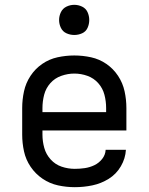

<svg xmlns="http://www.w3.org/2000/svg" viewBox="-20 -768 616 796"><path d="M290 8Q327 8 363 0.5Q399 -7 430.5 -26.5Q462 -46 481 -78.5Q500 -111 502 -147H418Q417 -126 403.5 -109Q390 -92 371 -83Q352 -74 331.5 -71Q311 -68 290 -68Q262 -68 235.5 -77Q209 -86 190 -107Q171 -128 163.5 -155Q156 -182 156 -210V-227H504V-320Q504 -355 496.5 -389.5Q489 -424 469.5 -453.5Q450 -483 421 -503Q392 -523 357.5 -530.5Q323 -538 288 -538Q253 -538 218.5 -530.5Q184 -523 155 -503Q126 -483 106.5 -453.5Q87 -424 79.5 -389.5Q72 -355 72 -320V-210Q72 -175 79.5 -140.5Q87 -106 107 -76.5Q127 -47 156.5 -27Q186 -7 220.5 0.5Q255 8 290 8ZM156 -303V-320Q156 -348 163 -375Q170 -402 188.5 -423Q207 -444 234 -453.5Q261 -463 288 -463Q316 -463 342.5 -453.5Q369 -444 387.5 -423Q406 -402 413 -375Q420 -348 420 -320V-303ZM288 -623Q305 -623 320.5 -630Q336 -637 343 -652.5Q350 -668 350 -685Q350 -702 343 -717.5Q336 -733 320.5 -740.5Q305 -748 288 -748Q271 -748 255.5 -740.5Q240 -733 232.5 -717.5Q225 -702 225 -685Q225 -668 232.5 -652.5Q240 -637 255.5 -630Q271 -623 288 -623Z"/></svg>

Font: Iosevka SS01 Extended
Style: Regular
Weight: 400
Width: 7
Monospace: yes
Designer: Belleve Invis
Foundry: Belleve Invis
Version: Version 3.4.7; ttfautohint (v1.8.3)